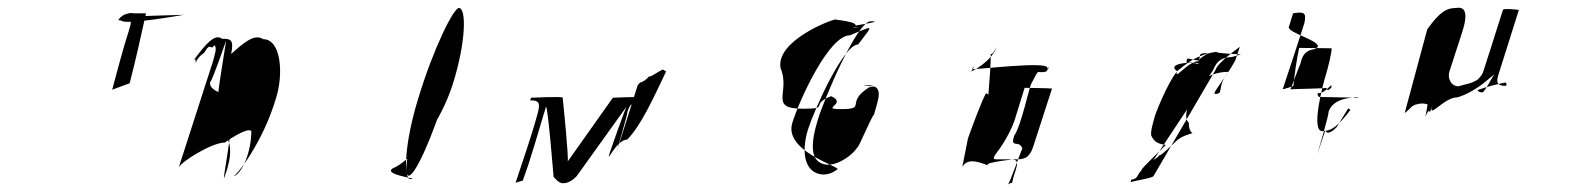

<svg xmlns="http://www.w3.org/2000/svg" viewBox="-20 -475 4134 505"><path d="M291 -422 299 -421C307 -408 463 -436 463 -436C463 -436 301 -432 303 -429V-423C325 -424 328 -424 320 -398C303 -345 290 -294 275 -239L321 -256C337 -317 350 -377 364 -440H330C337 -440 306 -446 291 -422Z M489 -316C520 -358 545 -388 564 -373C586 -373 596 -372 588 -333C618 -360 649 -388 672 -372C720 -372 726 -279 706 -217C672 -101 602 -12 594 -12C609 -12 639 -60 641 -126C644 -137 624 -137 571 -100C537 -100 455 -49 450 -34L539 -310C542 -319 550 -352 547 -342C548 -346 547 -364 539 -350C533 -350 530 -360 517 -336C517 -336 500 -326 495 -310C495 -310 494 -331 489 -316ZM533 -260C528 -244 554 -228 578 -228C615 -225 555 41 572 -14C595 -76 588 -122 553 -127C530 -127 579 -381 574 -366C574 -366 536 -256 533 -260Z M1021 -36C1071 -62 1140 -156 1171 -254C1206 -365 1207 -454 1187 -454C1173 -454 1120 -348 1080 -216C1043 -96 1041 -4 1059 -4C1095 -4 969 -16 1021 -36ZM1094 -230C1058 -113 1038 -13 1055 -13C1072 -13 1118 -116 1154 -234C1190 -349 1209 -446 1191 -446C1172 -446 1131 -348 1094 -230Z M1374 -211C1402 -212 1401 -200 1392 -169C1377 -114 1355 -52 1336 6C1340 4 1355 0 1355 0C1380 -68 1396 -130 1416 -194C1421 -197 1436 -10 1436 -10C1440 -6 1449 7 1461 7C1469 7 1482 4 1497 -12L1629 -196C1627 -198 1584 -74 1584 -74C1572 -36 1600 -108 1630 -108C1666 -146 1695 -209 1732 -287L1724 -292C1718 -292 1690 -270 1687 -274C1680 -265 1668 -258 1664 -258C1661 -256 1658 -252 1657 -250L1600 -70C1600 -70 1633 -182 1630 -180C1637 -204 1647 -208 1672 -211C1676 -214 1674 -218 1674 -218C1678 -222 1592 -218 1592 -218L1473 -50C1477 -54 1460 -218 1460 -218C1464 -222 1376 -218 1376 -218C1380 -222 1374 -211 1374 -211Z M2033 -296C2060 -232 2000 -189 2092 -189C2166 -189 2107 -199 2166 -222C2211 -202 2135 -188 2191 -188C2263 -188 2200 -204 2267 -246C2315 -246 2225 -251 2261 -251C2309 -251 2288 -210 2279 -174C2270 -165 2239 -86 2234 -86C2225 -71 2187 -39 2153 -42C2109 -48 2112 -97 2131 -160C2147 -213 2234 -419 2270 -419C2318 -419 2188 -404 2224 -404C2272 -404 2187 -402 2223 -402C2257 -418 2162 -424 2178 -424C2168 -424 2020 -368 2033 -296ZM2064 -152C2084 -216 2161 -382 2215 -382C2279 -408 2280 -414 2237 -358C2199 -358 2123 -190 2105 -134C2085 -67 2100 -19 2144 -16C2159 -16 2170 -20 2183 -30C2187 -38 2041 -78 2064 -152Z M2535 -287C2531 -282 2554 -318 2537 -294C2533 -289 2751 -318 2734 -294C2730 -289 2749 -310 2732 -287C2704 -279 2717 -302 2692 -254C2688 -248 2665 -142 2648 -119C2635 -82 2662 -109 2669 -84C2665 -78 2637 5 2631 10C2637 8 2636 6 2642 6C2649 -30 2669 -56 2639 -56C2657 -56 2567 -49 2578 -40C2544 -54 2523 -56 2511 -36L2526 -111C2530 -123 2565 -219 2574 -230C2582 -224 2579 -224 2581 -244C2582 -260 2586 -298 2586 -335C2589 -324 2605 -360 2600 -348C2595 -334 2576 -308 2535 -287ZM2602 -74C2590 -58 2593 -56 2600 -56H2656C2681 -56 2691 -66 2700 -97L2747 -242C2747 -243 2675 -244 2675 -244L2648 -157C2635 -120 2610 -84 2602 -74Z M2955 -2 2954 5C2951 2 3012 -6 3014 -12L3177 -291C3183 -310 3228 -342 3241 -352L3229 -316C3203 -268 3166 -228 3176 -228C3201 -228 3178 -244 3211 -286C3172 -286 3132 -268 3120 -230C3118 -224 3086 -170 3107 -152C3106 -138 3112 -126 3117 -125C3104 -121 3088 -116 3082 -110C3084 -116 3028 -58 3031 -68C3026 -62 3019 -57 3014 -54L3171 -291C3181 -317 3196 -324 3220 -325L3244 -332C3244 -332 3171 -335 3180 -339C3134 -332 3108 -314 3084 -294C3063 -284 3023 -187 3018 -171C3012 -150 3006 -130 3008 -118C3014 -108 3018 -97 3046 -94C3050 -96 2977 -28 2983 -28C2968 -12 2975 -6 2955 -2ZM3076 -288C3041 -312 3142 -314 3132 -306C3111 -315 3096 -301 3102 -319C3104 -324 3115 -317 3133 -316C3139 -329 3130 -335 3152 -335C3165 -335 3136 -326 3132 -314C3104 -314 3067 -260 3076 -288Z M3370 -404C3365 -389 3458 -367 3445 -350C3444 -352 3440 -346 3438 -346C3415 -342 3406 -333 3400 -306C3397 -302 3376 -242 3374 -240C3376 -241 3466 -242 3469 -244C3472 -227 3485 -254 3480 -239C3489 -270 3470 -228 3446 -230C3444 -224 3448 -223 3449 -220L3552 -218C3550 -222 3541 -218 3535 -218C3504 -215 3482 -204 3474 -180C3478 -182 3445 -70 3445 -70L3466 -133C3466 -130 3469 -126 3473 -126C3479 -126 3488 -132 3496 -141L3526 -190L3532 -186C3500 -144 3482 -130 3458 -130C3428 -130 3457 -246 3469 -284C3471 -290 3485 -344 3482 -348L3397 -349C3390 -315 3385 -281 3382 -250C3388 -250 3351 -238 3354 -241C3374 -300 3392 -356 3411 -415C3417 -444 3408 -444 3381 -440Z M3734 -398 3675 -179C3673 -174 3690 -192 3687 -188C3694 -197 3703 -201 3709 -201C3716 -204 3730 -203 3735 -200C3733 -194 3732 -176 3728 -167C3748 -208 3734 -154 3747 -198C3735 -158 3777 -219 3813 -219C3833 -224 3862 -240 3883 -257L3911 -280C3907 -277 3885 -232 3879 -232C3873 -232 3868 -234 3866 -238C3894 -248 3912 -252 3939 -258C3942 -256 3944 -254 3942 -249C3942 -249 3942 -254 3940 -249C3917 -249 3915 -260 3921 -278L3975 -449C3975 -449 3935 -454 3933 -449C3933 -449 3885 -297 3883 -292C3879 -278 3876 -276 3867 -266C3849 -254 3834 -254 3816 -248C3796 -248 3787 -270 3792 -286L3825 -388C3838 -426 3841 -460 3810 -454C3785 -454 3768 -445 3734 -398Z"/></svg>

Font: Zinc
Style: Obl
Weight: 400
Version: Version 1